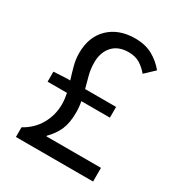

<svg xmlns="http://www.w3.org/2000/svg" viewBox="-172 -843 898 961"><g transform="rotate(30 277.5 -363.0)"><path d="M60 0V-56Q117 -87 147.5 -140.5Q178 -194 178 -257Q178 -273 176 -288.5Q174 -304 171 -319H59V-377L134 -381H154Q143 -416 133.5 -451.5Q124 -487 124 -522Q124 -617 181 -671.5Q238 -726 332 -726Q391 -726 433 -702.5Q475 -679 505 -642L451 -591Q430 -617 403 -633.5Q376 -650 338 -650Q278 -650 245.5 -614Q213 -578 213 -519Q213 -484 221.5 -450Q230 -416 240 -381H419V-319H254Q260 -289 260 -256Q260 -197 243 -157.5Q226 -118 191 -83V-79H506V0Z"/></g></svg>

Font: Chiron Sans HK TT
Style: Regular
Weight: 400
Designer: Ryoko NISHIZUKA 西塚涼子 (kana, bopomofo & ideographs); Paul D. Hunt (Latin, Greek & Cyrillic); Sandoll Communications 산돌커뮤니
Foundry: Adobe
Version: Version 2.022;hotconv 1.0.109;makeotfexe 2.5.65596